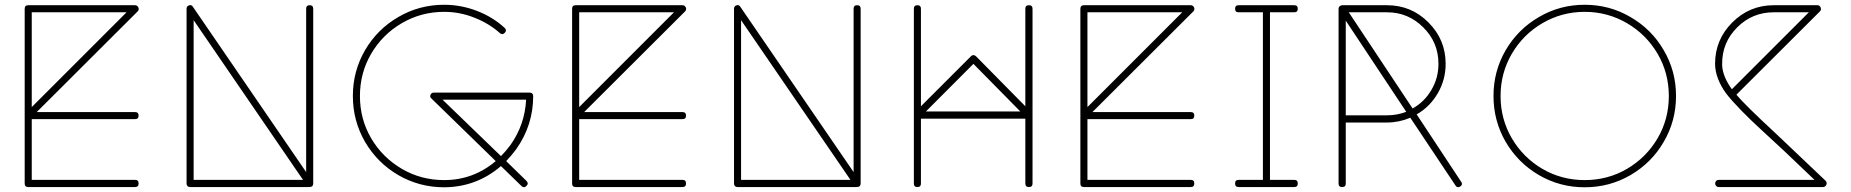

<svg xmlns="http://www.w3.org/2000/svg" viewBox="-20 -773 7801 809"><path d="M84 0C84 10.3 88.9 15.1 99.1 15.1H548.8C559.1 15.1 564 10.3 564 0C564 -10.3 559.1 -15.1 548.8 -15.1H113.8V-271H548.8C559.1 -271 564 -275.9 564 -285.6C564 -295.9 559.1 -300.8 548.8 -300.8H134.8L560.1 -725.1C563 -728 564.5 -731.4 564.5 -734.9C564.5 -737.3 564 -739.3 563 -741.7C560.1 -748 555.2 -751 548.8 -751H99.1C88.9 -751 84 -746.1 84 -735.8ZM113.8 -721.2H513.2L113.8 -321.8Z M766.1 0C766.1 9.3 771.5 15.1 780.8 15.1H1282.7C1293.9 15.1 1299.8 10.3 1299.8 0V-735.8C1299.8 -746.1 1294.9 -751 1284.7 -751C1274.9 -751 1270 -746.1 1270 -735.8V-47.9L793 -744.1C790 -749 786.1 -751.5 781.7 -751.5C780.3 -751.5 778.3 -751 776.4 -750.5C769.5 -748 766.1 -743.2 766.1 -735.8ZM795.9 -688 1256.8 -15.1H795.9Z M1851.6 -752.9C1781.7 -752.9 1717.3 -735.8 1658.2 -701.2C1599.1 -667 1552.7 -620.6 1518.1 -561.5C1483.9 -502.4 1466.8 -438.5 1466.8 -368.7C1466.8 -298.8 1483.9 -234.4 1518.1 -175.3C1552.7 -116.2 1599.1 -69.8 1658.2 -35.2C1717.3 -1 1781.7 16.1 1851.6 16.1C1942.4 15.6 2022 -14.2 2090.8 -73.2L2177.7 11.2C2184.6 17.6 2191.4 17.6 2198.2 10.3C2205.6 3.4 2205.1 -3.9 2197.8 -11.2L2112.8 -94.2C2127.4 -109.4 2141.6 -126 2154.8 -144C2202.6 -211.4 2226.6 -286.1 2226.6 -368.2C2226.6 -377.4 2221.2 -382.8 2211.9 -382.8H1807.6C1801.3 -382.8 1796.4 -379.9 1793.9 -373.5C1791.5 -367.7 1792.5 -362.3 1797.9 -357.9L2068.8 -94.2C2005.9 -41 1933.6 -14.2 1851.6 -14.2C1787.1 -14.2 1727.5 -29.8 1673.3 -61.5C1619.1 -93.3 1575.7 -136.2 1543.9 -190.4C1512.2 -244.6 1496.6 -304.2 1496.6 -368.2C1496.6 -432.6 1512.2 -492.2 1543.9 -546.4C1575.7 -600.6 1618.7 -643.6 1672.9 -675.3C1727.1 -707 1786.6 -723.1 1851.6 -723.1C1896 -723.1 1938.5 -714.8 1979.5 -698.2C2020.5 -682.1 2056.2 -660.6 2085.9 -633.8C2093.3 -627.4 2100.1 -627.4 2106.9 -634.8C2113.8 -642.1 2113.3 -649.4 2106 -655.8C2073.2 -686 2034.2 -710 1989.7 -727.1C1945.3 -744.1 1899.4 -752.9 1851.6 -752.9ZM2196.8 -353C2193.4 -283.2 2171.4 -219.2 2130.9 -162.1C2118.2 -145 2105 -129.4 2090.8 -115.2L1844.7 -353Z M2390.6 0C2390.6 10.3 2395.5 15.1 2405.8 15.1H2855.5C2865.7 15.1 2870.6 10.3 2870.6 0C2870.6 -10.3 2865.7 -15.1 2855.5 -15.1H2420.4V-271H2855.5C2865.7 -271 2870.6 -275.9 2870.6 -285.6C2870.6 -295.9 2865.7 -300.8 2855.5 -300.8H2441.4L2866.7 -725.1C2869.6 -728 2871.1 -731.4 2871.1 -734.9C2871.1 -737.3 2870.6 -739.3 2869.6 -741.7C2866.7 -748 2861.8 -751 2855.5 -751H2405.8C2395.5 -751 2390.6 -746.1 2390.6 -735.8ZM2420.4 -721.2H2819.8L2420.4 -321.8Z M3072.8 0C3072.8 9.3 3078.1 15.1 3087.4 15.1H3589.4C3600.6 15.1 3606.4 10.3 3606.4 0V-735.8C3606.4 -746.1 3601.6 -751 3591.3 -751C3581.5 -751 3576.7 -746.1 3576.7 -735.8V-47.9L3099.6 -744.1C3096.7 -749 3092.8 -751.5 3088.4 -751.5C3086.9 -751.5 3085 -751 3083 -750.5C3076.2 -748 3072.8 -743.2 3072.8 -735.8ZM3102.5 -688 3563.5 -15.1H3102.5Z M3830.6 0C3830.6 10.3 3835.4 15.1 3845.2 15.1C3855.5 15.1 3860.4 10.3 3860.4 0V-272.9H4300.3V0C4300.3 10.3 4305.2 15.1 4315.4 15.1C4325.7 15.1 4330.6 10.3 4330.6 0V-735.8C4330.6 -746.1 4325.7 -751 4315.4 -751C4305.2 -751 4300.3 -746.1 4300.3 -735.8V-325.2L4092.3 -536.1C4085 -542.5 4077.6 -542.5 4071.3 -536.1L3860.4 -325.2V-735.8C3860.4 -746.1 3855.5 -751 3845.2 -751C3835.4 -751 3830.6 -746.1 3830.6 -735.8ZM4081.5 -503.9 4279.3 -303.2H3881.3Z M4532.2 0C4532.2 10.3 4537.1 15.1 4547.4 15.1H4997.1C5007.3 15.1 5012.2 10.3 5012.2 0C5012.2 -10.3 5007.3 -15.1 4997.1 -15.1H4562V-271H4997.1C5007.3 -271 5012.2 -275.9 5012.2 -285.6C5012.2 -295.9 5007.3 -300.8 4997.1 -300.8H4583L5008.3 -725.1C5011.2 -728 5012.7 -731.4 5012.7 -734.9C5012.7 -737.3 5012.2 -739.3 5011.2 -741.7C5008.3 -748 5003.4 -751 4997.1 -751H4547.4C4537.1 -751 4532.2 -746.1 4532.2 -735.8ZM4562 -721.2H4961.4L4562 -321.8Z M5199.2 -15.1C5189 -15.1 5184.1 -10.3 5184.1 0C5184.1 10.3 5189 15.1 5199.2 15.1H5433.1C5443.4 15.1 5448.2 10.3 5448.2 0C5448.2 -10.3 5443.4 -15.1 5433.1 -15.1H5331.1V-721.2H5433.1C5443.4 -721.2 5448.2 -726.1 5448.2 -735.8C5448.2 -746.1 5443.4 -751 5433.1 -751H5199.2C5189 -751 5184.1 -746.1 5184.1 -735.8C5184.1 -726.1 5189 -721.2 5199.2 -721.2H5301.3V-15.1H5199.2Z M5620.1 0C5620.1 10.3 5625 15.1 5635.3 15.1C5645.5 15.1 5650.4 10.3 5650.4 0V-256.8H5824.2C5858.4 -256.8 5891.1 -263.7 5922.4 -276.9L6112.3 7.8C6115.7 13.2 6119.1 15.6 6123.5 15.6C6126.5 16.1 6129.4 15.1 6132.8 12.7C6137.7 9.3 6140.1 5.9 6140.1 1.5C6140.1 -1.5 6138.7 -4.4 6136.2 -7.8L5949.2 -291C5986.8 -312.5 6016.1 -342.3 6038.1 -379.9C6060.1 -418 6071.3 -459.5 6071.3 -503.9C6071.3 -571.8 6047.4 -629.9 5999 -678.2C5951.2 -726.6 5893.1 -751 5824.2 -751H5634.3C5633.8 -751 5632.8 -750.5 5631.3 -750C5624 -748 5620.1 -743.2 5620.1 -735.8ZM5824.2 -721.2C5884.3 -721.2 5935.1 -699.7 5977.5 -657.2C6020 -614.7 6041 -564 6041 -503.9C6041 -464.4 6031.2 -427.7 6011.2 -394C5991.7 -360.4 5965.3 -334.5 5932.1 -315.9L5663.1 -721.2ZM5650.4 -686 5905.3 -301.8C5879.4 -292 5852.1 -287.1 5824.2 -287.1H5650.4Z M6324.2 -175.3C6358.9 -116.2 6405.3 -69.8 6464.4 -35.2C6523.4 -1 6587.4 16.1 6657.2 16.1C6727.1 16.1 6791 -1 6850.1 -35.2C6909.2 -69.8 6956.1 -116.2 6990.2 -175.3C7024.9 -234.4 7042 -298.8 7042 -368.7C7042 -438.5 7024.9 -502.4 6990.2 -561.5C6956.1 -620.6 6909.2 -667 6850.1 -701.2C6791 -735.8 6727.1 -752.9 6657.2 -752.9C6587.4 -752.9 6523.4 -735.8 6464.4 -701.2C6405.3 -667 6358.9 -620.6 6324.2 -561.5C6290 -502.4 6272.9 -438.5 6272.9 -368.7C6272.9 -298.8 6290 -234.4 6324.2 -175.3ZM6350.1 -546.4C6381.8 -600.6 6424.8 -643.6 6479 -675.3C6533.2 -707 6592.8 -723.1 6657.2 -723.1C6721.7 -723.1 6781.2 -707 6835.4 -675.3C6889.6 -643.6 6932.6 -600.6 6964.4 -546.4C6996.1 -492.2 7011.7 -432.6 7011.7 -368.2C7011.7 -304.2 6996.1 -244.6 6964.4 -190.4C6932.6 -136.2 6889.6 -93.3 6835.4 -61.5C6781.2 -29.8 6721.7 -14.2 6657.2 -14.2C6592.8 -14.2 6533.2 -29.8 6479 -61.5C6424.8 -93.3 6381.8 -136.2 6350.1 -190.4C6318.4 -244.6 6302.7 -304.2 6302.7 -368.2C6302.7 -432.6 6318.4 -492.2 6350.1 -546.4Z M7222.7 -15.1C7201.2 -15.1 7202.1 15.1 7222.7 15.1H7661.6C7668 14.6 7672.9 11.7 7675.3 5.4C7676.3 2.9 7676.8 1 7676.8 -1C7676.8 -4.9 7675.3 -8.3 7672.4 -11.2L7460.4 -212.4C7375 -291.5 7320.3 -345.2 7296.4 -374L7648.4 -725.1C7652.8 -729.5 7653.8 -734.9 7651.4 -741.2C7648.9 -747.6 7644 -751 7637.7 -751H7453.6C7385.7 -751 7327.1 -726.6 7278.8 -678.2C7230.5 -629.9 7206.5 -571.8 7206.5 -503.9C7206.5 -461.4 7225.6 -416.5 7253.4 -378.9C7267.6 -360.4 7288.1 -337.4 7314.9 -309.6C7341.8 -281.7 7368.7 -256.3 7394.5 -232.4L7501 -133.8L7625.5 -15.1ZM7236.3 -504.9C7236.3 -564.5 7257.3 -615.2 7299.8 -657.7C7342.3 -700.2 7393.6 -721.2 7453.6 -721.2H7601.6L7277.3 -397C7251.5 -432.6 7237.8 -466.3 7236.3 -498Z"/></svg>

Font: Nemoy
Style: Light
Weight: 300
Designer: BSozoo
Foundry: BSozoo
Version: Version 001.000